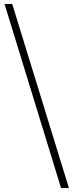

<svg xmlns="http://www.w3.org/2000/svg" viewBox="-20 -783 373 975"><path d="M330 172H290L3 -763H42Z"/></svg>

Font: Noto Serif KR ExtraLight
Style: Regular
Weight: 200
Designer: Ryoko NISHIZUKA 西塚涼子 (kana & ideographs); Frank Grießhammer (Latin, Greek & Cyrillic); Wenlong ZHANG 张文龙 (bopomofo); San
Foundry: Adobe
Version: Version 2.002-H1;hotconv 1.1.0;makeotfexe 2.6.0